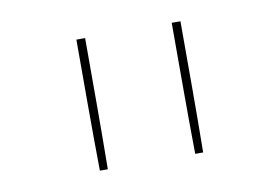

<svg xmlns="http://www.w3.org/2000/svg" viewBox="-47 -845 695 476"><g transform="rotate(-10 300.0 -607.0)"><path d="M170 -442Q169 -524 169 -606.5Q169 -689 169 -772H191Q191 -689 191 -606.5Q191 -524 190 -442ZM410 -442Q409 -524 409 -606.5Q409 -689 409 -772H431Q431 -689 431 -606.5Q431 -524 430 -442Z"/></g></svg>

Font: Iosevka Aile Thin
Style: Regular
Weight: 100
Designer: Belleve Invis
Foundry: Belleve Invis
Version: Version 31.1.0; ttfautohint (v1.8.4)